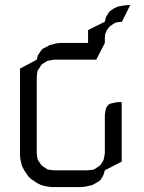

<svg xmlns="http://www.w3.org/2000/svg" viewBox="-20 -758 583 778"><path d="M61 -128.9V-480L128.9 -516.1L132.8 -532.2L138.2 -541L147 -554.2L150.9 -559.1L164.1 -565.9L181.2 -575.2L207 -582L224.1 -584H336.9V-636.2L404.8 -669.9L409.2 -688L413.1 -694.8L421.9 -709L425.8 -712.9L439 -722.2L456.1 -731L481.9 -735.8L499 -737.8H507.8L474.1 -669.9L456.1 -668L448.2 -666L439 -661.1L425.8 -651.9L421.9 -647.9L413.1 -636.2L409.2 -627L405.8 -618.2L404.8 -602.1V-584L370.1 -516.1H198.2L181.2 -513.2L171.9 -511.2L164.1 -506.8L150.9 -498L147 -494.1L138.2 -480L132.8 -473.1L130.9 -463.9L128.9 -445.8V-137.2L130.9 -120.1L132.8 -110.8L138.2 -103L147 -89.8L150.9 -85.9L164.1 -77.1L171.9 -71.8L181.2 -69.8L198.2 -67.9H335L353 -69.8L361.8 -71.8L370.1 -77.1L382.8 -85.9L387.2 -89.8L396 -103L399.9 -110.8L401.9 -120.1L404.8 -137.2V-292L407.2 -309.1L409.2 -316.9L413.1 -326.2L420.9 -335L430.2 -338.9L439 -340.8L456.1 -344.2H473.1V-103L404.8 -67.9L399.9 -50.8L396 -43L387.2 -28.8L382.8 -24.9L370.1 -17.1L353 -7.8L327.1 -2L310.1 0H189.9L171.9 -2L147 -7.8L128.9 -17.1L104 -34.2L95.2 -43L78.1 -67.9L68.8 -85.9L63 -110.8Z"/></svg>

Font: Petahja
Style: Regular
Weight: 400
Designer: T. Christopher White
Version: Version 1.1